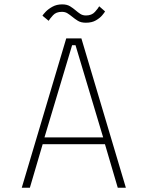

<svg xmlns="http://www.w3.org/2000/svg" viewBox="-20 -880 690 900"><path d="M570 0H532L472 -204H180L120 0H82L290.5 -700H361.5ZM318 -668 188.5 -236H463.5L334 -668ZM382.5 -773.5Q359.5 -773.5 345 -782.5Q330.5 -791.5 318.5 -801.5Q307.5 -810.5 296.5 -817.5Q285.5 -824.5 270 -824.5Q243 -824.5 228.5 -808.5Q214 -792.5 208 -782.5L179 -806.5Q182 -812 194 -824.8Q206 -837.5 225.8 -848.5Q245.5 -859.5 271.5 -859.5Q294 -859.5 308.5 -850.5Q323 -841.5 334.5 -831.5Q345.5 -822 356.5 -814.8Q367.5 -807.5 383 -807.5Q410 -807.5 425 -824.2Q440 -841 445 -850.5L472.5 -826.5Q470 -821.5 459.5 -808.8Q449 -796 430 -784.8Q411 -773.5 382.5 -773.5Z"/></svg>

Font: Trispace Thin Thin
Style: Regular
Weight: 250
Version: Version 1.210